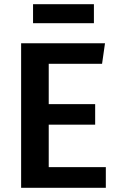

<svg xmlns="http://www.w3.org/2000/svg" viewBox="-20 -898 570 918"><path d="M429 -878H138V-787H429ZM81 -691V0H486V-99H213V-302H435V-400H213V-593H468L482 -691Z"/></svg>

Font: Fira Sans Medium
Style: Regular
Weight: 500
Designer: Carrois Corporate & Edenspiekermann AG
Foundry: Carrois Corporate GbR & Edenspiekermann AG
Version: Version 4.203